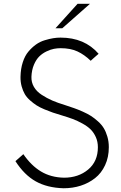

<svg xmlns="http://www.w3.org/2000/svg" viewBox="-20 -985 644 1020"><path d="M62 -128.9 104 -166Q145.5 -105.5 197.8 -74Q250 -42.5 319.8 -41Q396.5 -41 448.2 -84.2Q500 -127.4 500 -203.1Q500 -232.4 489 -256.8Q478 -281.2 461.4 -297.6Q444.8 -314 417.7 -328.9Q390.6 -343.8 366.5 -352.8Q342.3 -361.8 308.1 -372.1Q279.8 -380.4 260.5 -387Q241.2 -393.6 216.1 -404.1Q190.9 -414.6 174.3 -425.3Q157.7 -436 139.9 -451.7Q122.1 -467.3 111.8 -484.9Q101.6 -502.4 95 -526.1Q88.4 -549.8 88.9 -577.1Q89.8 -620.1 101.1 -654.5Q112.3 -689 130.9 -710.9Q149.4 -732.9 170.9 -748.3Q192.4 -763.7 217.5 -771.2Q242.7 -778.8 262.5 -782Q282.2 -785.2 301.8 -785.2Q429.2 -785.2 503.9 -699.2Q496.6 -692.9 489.7 -687Q482.9 -681.2 475.3 -674.3Q467.8 -667.5 461.9 -662.1Q428.7 -694.3 391.6 -711.7Q354.5 -729 301.8 -729Q284.7 -729 266.6 -725.6Q248.5 -722.2 227.1 -711.9Q205.6 -701.7 189 -685.5Q172.4 -669.4 160.4 -641.4Q148.4 -613.3 147 -577.1Q146 -547.9 160.2 -523.4Q174.3 -499 201.7 -481.2Q229 -463.4 257.8 -450.9Q286.6 -438.5 325.2 -426.8Q353.5 -417.5 373.3 -410.6Q393.1 -403.8 419.4 -392.1Q445.8 -380.4 463.6 -368.9Q481.4 -357.4 500.7 -340.1Q520 -322.8 531.5 -303.7Q543 -284.7 550.5 -258.8Q558.1 -232.9 558.1 -203.1Q558.1 -149.9 538.3 -107.4Q518.6 -64.9 484.9 -38.6Q451.2 -12.2 408.7 1.5Q366.2 15.1 317.9 15.1Q231 12.7 169.9 -21.5Q108.9 -55.7 62 -128.9ZM392.1 -964.8H458L311 -835H274.9Z"/></svg>

Font: Junction Light
Style: Regular
Weight: 300
Designer: Caroline Hadilaksono
Foundry: Caroline Hadilaksono
Version: Version 1.002